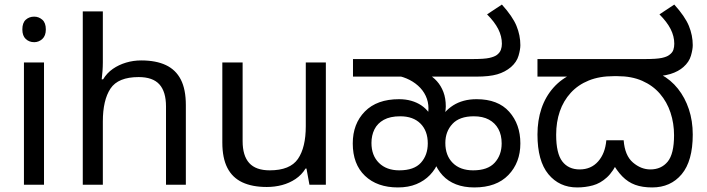

<svg xmlns="http://www.w3.org/2000/svg" viewBox="-20 -810 3100 842"><path d="M173 -536V0H85V-536ZM130 -737Q150 -737 165.5 -723.5Q181 -710 181 -681Q181 -653 165.5 -639Q150 -625 130 -625Q108 -625 93 -639Q78 -653 78 -681Q78 -710 93 -723.5Q108 -737 130 -737Z M431 -537Q431 -518 429.5 -498Q428 -478 426 -462H432Q449 -490 475 -508Q501 -526 533 -535.5Q565 -545 599 -545Q664 -545 707.5 -524.5Q751 -504 773 -461Q795 -418 795 -349V0H708V-343Q708 -408 679 -440Q650 -472 588 -472Q498 -472 464.5 -421.5Q431 -371 431 -277V0H343V-760H431Z M1409 -536V0H1337L1324 -71H1320Q1303 -43 1276 -25Q1249 -7 1217 1.5Q1185 10 1150 10Q1086 10 1042.5 -10.5Q999 -31 977 -74Q955 -117 955 -185V-536H1044V-191Q1044 -127 1073 -95Q1102 -63 1163 -63Q1252 -63 1286.5 -113Q1321 -163 1321 -257V-536Z M1725 12Q1634 12 1580.5 -39Q1527 -90 1527 -181Q1527 -267 1580 -321Q1633 -375 1730 -375Q1759 -375 1783.5 -368Q1808 -361 1827.5 -348Q1847 -335 1861 -316L1857 -315Q1858 -317 1858.5 -324.5Q1859 -332 1859 -335Q1859 -364 1847 -389.5Q1835 -415 1813 -434.5Q1791 -454 1762.5 -466Q1734 -478 1701 -481L1855 -486Q1878 -474 1896 -454Q1914 -434 1924.5 -406.5Q1935 -379 1935 -343Q1935 -336 1934 -327.5Q1933 -319 1932 -315L1930 -316Q1947 -335 1967.5 -348Q1988 -361 2013.5 -368Q2039 -375 2070 -375Q2164 -375 2213 -320Q2262 -265 2262 -181Q2262 -97 2209.5 -42.5Q2157 12 2060 12Q2015 12 1980 -1.5Q1945 -15 1921 -41Q1897 -67 1884 -102L1903 -101Q1890 -68 1865.5 -42.5Q1841 -17 1806 -2.5Q1771 12 1725 12ZM1731 -63Q1796 -63 1826 -96.5Q1856 -130 1856 -181Q1856 -236 1824 -268Q1792 -300 1735 -300Q1691 -300 1663 -284.5Q1635 -269 1622 -242.5Q1609 -216 1609 -183Q1609 -128 1642 -95.5Q1675 -63 1731 -63ZM2055 -63Q2119 -63 2149.5 -96.5Q2180 -130 2180 -181Q2180 -218 2165.5 -244.5Q2151 -271 2124 -285.5Q2097 -300 2058 -300Q1995 -300 1964 -266.5Q1933 -233 1933 -183Q1933 -128 1965.5 -95.5Q1998 -63 2055 -63ZM1528 -474V-551H2051Q2104 -551 2126 -556Q2148 -561 2159 -569Q2172 -579 2176.5 -591.5Q2181 -604 2181 -618Q2181 -651 2165 -682.5Q2149 -714 2116 -747L2181 -790Q2228 -738 2245 -696.5Q2262 -655 2262 -612Q2262 -593 2254 -565.5Q2246 -538 2221 -516Q2195 -494 2160.5 -484Q2126 -474 2069 -474Z M2511 12Q2433 12 2385 -46Q2337 -104 2337 -220Q2337 -282 2354.5 -334Q2372 -386 2407 -425.5Q2442 -465 2492 -487L2507 -474H2337V-551H2807Q2860 -551 2882.5 -556Q2905 -561 2915 -569Q2929 -579 2933 -591.5Q2937 -604 2937 -618Q2937 -651 2921 -682.5Q2905 -714 2872 -747L2937 -790Q2984 -738 3001 -696.5Q3018 -655 3018 -612Q3018 -593 3010 -565.5Q3002 -538 2977 -516Q2967 -507 2952.5 -499Q2938 -491 2920 -485.5Q2902 -480 2878 -477L2879 -483Q2922 -460 2953 -421Q2984 -382 3001 -331Q3018 -280 3018 -220Q3018 -104 2969.5 -46Q2921 12 2840 12Q2797 12 2765.5 0.5Q2734 -11 2709 -36.5Q2684 -62 2661 -104L2693 -109Q2670 -58 2641.5 -32Q2613 -6 2580 3Q2547 12 2511 12ZM2522 -67Q2572 -67 2603 -102Q2634 -137 2639 -195H2715Q2720 -128 2755.5 -97.5Q2791 -67 2832 -67Q2880 -67 2908 -101Q2936 -135 2936 -217Q2936 -269 2920.5 -316Q2905 -363 2874 -399Q2843 -435 2796.5 -455.5Q2750 -476 2688 -476H2671Q2609 -476 2562 -457Q2515 -438 2483 -403Q2451 -368 2435 -321.5Q2419 -275 2419 -219Q2419 -137 2446 -102Q2473 -67 2522 -67Z"/></svg>

Font: hexlkannada05
Style: Book
Weight: 400
Designer: Jelle Bosma - Monotype Design Team
Foundry: Monotype Imaging Inc.
Version: Version 2.003